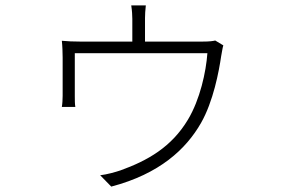

<svg xmlns="http://www.w3.org/2000/svg" viewBox="-20 -629 1040 711"><path d="M724 -173C770 -253 791 -366 799 -421C802 -436 804 -452 807 -461L777 -479C769 -477 757 -475 729 -475H517V-562C517 -574 518 -592 520 -609H466C469 -590 470 -571 470 -559V-475H278C253 -475 228 -476 209 -478C211 -461 212 -433 212 -416V-274C212 -261 211 -244 209 -233H259C257 -243 257 -260 257 -273V-432H748C743 -363 721 -261 676 -186C615 -84 526 -34 426 2C408 8 377 17 351 20L392 62C571 15 669 -77 724 -173Z"/></svg>

Font: Glow Sans SC Normal Light
Style: Regular
Weight: 300
Designer: Ryoko NISHIZUKA (kana, bopomofo & ideographs); Paul D. Hunt (Latin, Greek & Cyrillic); Sandoll Communications, Soo-young
Version: Version 0.93